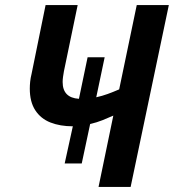

<svg xmlns="http://www.w3.org/2000/svg" viewBox="-20 -734 683 754"><path d="M425 -280Q405 -271 382.5 -262Q360 -253 334 -247L301 -92H234L266 -238Q216 -238 178 -253Q140 -268 118.5 -301Q97 -334 97 -386Q97 -399 98.5 -413.5Q100 -428 104 -444L159 -714H285L231 -454Q229 -443 227.5 -432Q226 -421 226 -412Q226 -381 242 -364.5Q258 -348 290 -346L324 -509H391L358 -352Q381 -357 403 -365Q425 -373 448 -383L517 -714H643L493 0H367Z"/></svg>

Font: Noto Sans Display SemiBold
Style: Italic
Weight: 600
Italic angle: -12°
Designer: Monotype Design Team
Foundry: Monotype Imaging Inc.
Version: Version 2.003